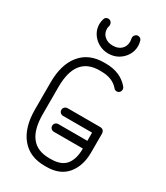

<svg xmlns="http://www.w3.org/2000/svg" viewBox="-217 -980 930 1076"><g transform="rotate(30 247.5 -442.5)"><path d="M208 -187Q197 -187 189.5 -194Q182 -201 182 -212Q182 -223 189.5 -230Q197 -237 208 -237H395V-290H208Q197 -290 189.5 -297Q182 -304 182 -315Q182 -325 189.5 -332.5Q197 -340 208 -340H417Q446 -340 446 -310V-191Q446 -104 401 -50Q356 4 269 4H257Q160 4 106.5 -61Q53 -126 53 -242V-418Q53 -534 106.5 -599Q160 -664 257 -664H269Q364 -664 417 -601Q423 -594 423 -585Q423 -574 416 -566.5Q409 -559 398 -559Q387 -559 380 -568Q342 -613 269 -613H257Q104 -613 104 -418V-242Q104 -46 257 -46H269Q336 -46 365.5 -82.5Q395 -119 395 -187ZM323 -854Q322 -859 322 -863Q322 -873 329.5 -881Q337 -889 347 -889Q365 -889 371 -872Q376 -855 376 -838Q376 -806 359 -778.5Q342 -751 314 -735Q286 -719 251 -719Q217 -719 188.5 -735Q160 -751 143 -778Q126 -805 126 -838Q126 -846 127.5 -854.5Q129 -863 131 -870Q136 -889 155 -889Q166 -889 173 -881Q180 -873 180 -863Q180 -860 180 -857Q176 -844 176 -838Q176 -807 197 -788.5Q218 -770 251 -770Q285 -770 305 -789Q325 -808 325 -838Q325 -844 323 -854Z"/></g></svg>

Font: Libertine Sup
Style: Regular
Weight: 400
Designer: Bastien Sozeau
Foundry: NBR — Bastien Sozeau
Version: Version 2.003; ttfautohint (v1.8.4.7-5d5b);gftools[0.9.33]